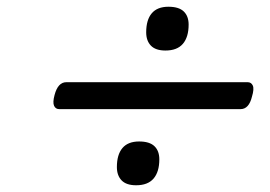

<svg xmlns="http://www.w3.org/2000/svg" viewBox="-20 -722 803 570"><path d="M156 -398Q145 -398 140.5 -408Q136 -418 142 -440Q152 -478 177 -478H715Q726 -478 730.5 -468Q735 -458 728 -435Q719 -398 694 -398ZM384 -172Q355 -172 341 -186.5Q327 -201 327 -226Q327 -263 343.5 -282.5Q360 -302 393 -302Q424 -302 438.5 -288Q453 -274 453 -249Q453 -212 436 -192Q419 -172 384 -172ZM471 -572Q442 -572 428 -586.5Q414 -601 414 -626Q414 -663 430.5 -682.5Q447 -702 480 -702Q511 -702 525.5 -688Q540 -674 540 -649Q540 -612 523 -592Q506 -572 471 -572Z"/></svg>

Font: Playwrite AU SA
Style: Regular
Weight: 400
Designer: Veronika Burian, José Scaglione
Foundry: TypeTogether
Version: Version 1.002